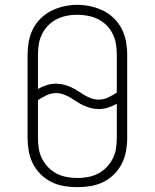

<svg xmlns="http://www.w3.org/2000/svg" viewBox="-20 -766 640 794"><path d="M300 8Q273 8 245.5 3.5Q218 -1 193.5 -13Q169 -25 149 -44.5Q129 -64 116.5 -88.5Q104 -113 99 -140.5Q94 -168 94 -195V-540Q94 -567 99 -594.5Q104 -622 116.5 -646.5Q129 -671 149 -690.5Q169 -710 193.5 -722Q218 -734 245.5 -740Q273 -746 300 -746Q327 -746 354.5 -740Q382 -734 406.5 -722Q431 -710 451 -690.5Q471 -671 483.5 -646.5Q496 -622 501 -594.5Q506 -567 506 -540V-195Q506 -168 501 -140.5Q496 -113 483.5 -88.5Q471 -64 451 -44.5Q431 -25 406.5 -13Q382 -1 354.5 3.5Q327 8 300 8ZM388 -354Q409 -354 427.5 -363Q446 -372 463 -383V-540Q463 -562 459.5 -584Q456 -606 446 -626Q436 -646 420 -662Q404 -678 384 -687.5Q364 -697 342 -701Q320 -705 298 -705Q276 -705 254.5 -700.5Q233 -696 213.5 -686Q194 -676 178.5 -660Q163 -644 153.5 -624.5Q144 -605 140.5 -583.5Q137 -562 137 -540V-398Q154 -408 173 -414Q192 -420 212 -420Q228 -420 243.5 -416Q259 -412 273.5 -405.5Q288 -399 301.5 -390Q315 -381 328.5 -373Q342 -365 357 -359.5Q372 -354 388 -354ZM300 -30Q322 -30 344 -34Q366 -38 385.5 -48Q405 -58 420.5 -74Q436 -90 446 -109.5Q456 -129 459.5 -151Q463 -173 463 -195V-337Q446 -327 427 -321Q408 -315 388 -315Q372 -315 356.5 -319Q341 -323 326.5 -329.5Q312 -336 298.5 -345Q285 -354 271.5 -362Q258 -370 243 -375.5Q228 -381 212 -381Q191 -381 172.5 -372Q154 -363 137 -352V-195Q137 -173 140.5 -151Q144 -129 154 -109.5Q164 -90 179.5 -74Q195 -58 214.5 -48Q234 -38 256 -34Q278 -30 300 -30Z"/></svg>

Font: Iosevka Curly Slab XLtEx
Style: Regular
Weight: 200
Width: 7
Monospace: yes
Designer: Belleve Invis
Foundry: Belleve Invis
Version: Version 11.1.0; ttfautohint (v1.8.3)